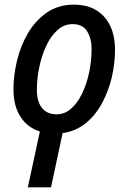

<svg xmlns="http://www.w3.org/2000/svg" viewBox="-20 -568 554 828"><path d="M152 -1Q98 -18 68 -65Q38 -112 38 -183Q38 -243 53.5 -307Q69 -371 101 -425.5Q133 -480 182.5 -514Q232 -548 299 -548Q382 -548 429 -496Q476 -444 476 -353Q476 -294 462 -234.5Q448 -175 420 -123Q392 -71 349.5 -36.5Q307 -2 250 6L200 240H100ZM224 -75Q258 -75 285.5 -98.5Q313 -122 333 -162.5Q353 -203 364 -253.5Q375 -304 375 -358Q375 -401 356 -432.5Q337 -464 293 -464Q256 -464 227 -437.5Q198 -411 178.5 -368.5Q159 -326 149 -276.5Q139 -227 139 -181Q139 -130 161 -102.5Q183 -75 224 -75Z"/></svg>

Font: Noto Sans SemiCondensed Medium
Style: Italic
Weight: 500
Width: 4
Italic angle: -12°
Designer: Monotype Design Team
Foundry: Monotype Imaging Inc.
Version: Version 2.013; ttfautohint (v1.8.4.7-5d5b)